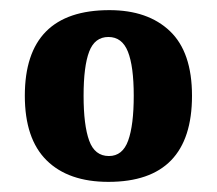

<svg xmlns="http://www.w3.org/2000/svg" viewBox="-20 -739 428 379"><path d="M194 -380Q115 -380 72 -422.5Q29 -465 29 -550Q29 -719 196 -719Q272 -719 315.5 -677.5Q359 -636 359 -550Q359 -380 194 -380ZM195 -431Q222 -431 233 -461.5Q244 -492 244 -550Q244 -608 232.5 -637Q221 -666 194 -666Q167 -666 156 -637Q145 -608 145 -550Q145 -492 156 -461.5Q167 -431 195 -431Z"/></svg>

Font: Noto Serif Bengali ExtraCondensed Black
Style: Regular
Weight: 900
Width: 2
Designer: Juan Bruce, Universal Thirst, Indian Type Foundry and the Monotype Design Team.
Foundry: Monotype Imaging Inc.
Version: Version 2.003; ttfautohint (v1.8.4.7-5d5b)